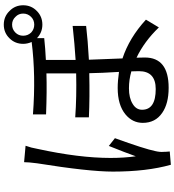

<svg xmlns="http://www.w3.org/2000/svg" viewBox="27 -926 945 1040"><g transform="rotate(-90 500.0 -406.5)"><path d="M230 -741Q219 -711 213 -676Q164 -451 164 -281Q164 -207 173 -144Q192 -198 229 -290L271 -257Q213 -97 201 -38Q195 -12 197 6Q197 20 199 40L127 46Q90 -85 90 -268Q90 -399 135 -679Q141 -725 141 -749ZM843 -796Q826 -779 826 -754Q826 -729 843 -711Q861 -694 886 -694Q911 -694 928 -711Q946 -729 946 -754Q946 -779 928 -796Q911 -814 886 -814Q861 -814 843 -796ZM633 -168Q588 -181 541 -181Q489 -181 457 -161Q425 -142 425 -110Q425 -36 537 -36Q634 -36 634 -127Q634 -152 633 -168ZM813 -640Q757 -634 695 -631V-470Q777 -475 879 -486V-413Q804 -404 696 -398L703 -216Q815 -179 913 -89L871 -19Q795 -98 707 -140Q708 -123 708 -95Q708 34 544 34Q458 34 408 -1Q354 -38 354 -106Q354 -162 400 -200Q451 -242 543 -242Q581 -242 630 -235Q624 -331 623 -396Q491 -393 384 -398V-472Q495 -464 622 -467V-628Q526 -625 400 -630V-701Q611 -685 792 -708Q782 -731 782 -754Q782 -798 812 -828Q842 -859 886 -859Q930 -859 960 -828Q991 -798 991 -754Q991 -710 960 -680Q930 -650 886 -650Q844 -650 813 -679Z"/></g></svg>

Font: KaiGen Gothic CN Regular
Style: Regular
Weight: 400
Designer: Ryoko NISHIZUKA  (kana & ideographs); Paul D. Hunt (Latin, Greek & Cyrillic); Wenlong ZHANG  (bopomofo); Sandoll Communi
Foundry: Adobe Systems Incorporated
Version: Version 1.002.20150501